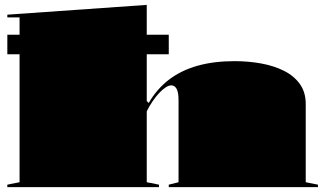

<svg xmlns="http://www.w3.org/2000/svg" viewBox="-20 -765 1330 785"><path d="M10 -623H670V-543H10ZM1280 -10V0H670V-10L710 -20V-355Q710 -388 702 -402Q694 -416 680 -416Q670 -416 657 -407.5Q644 -399 630.5 -384.5Q617 -370 604 -351Q591 -332 580 -310V-20L630 -10V0H10V-10L60 -20V-694H10V-705L580 -745V-352L588 -344Q621 -401 670.5 -439Q720 -477 787 -496Q854 -515 939 -515Q996 -515 1048 -505.5Q1100 -496 1141 -475.5Q1182 -455 1206 -421.5Q1230 -388 1230 -340V-20Z"/></svg>

Font: Kalnia Expanded
Style: Bold
Weight: 700
Width: 7
Designer: Frida Medrano
Foundry: Frida Medrano
Version: Version 1.105